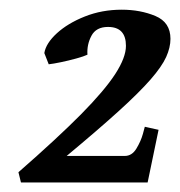

<svg xmlns="http://www.w3.org/2000/svg" viewBox="-20 -679 377 402"><path d="M336.9 -597.7Q336.9 -579.6 327.9 -559.6Q318.8 -539.6 295.2 -512.5Q271.5 -485.4 229 -446.8Q186.5 -408.2 119.6 -352.5H241.2Q256.3 -352.5 265.6 -367.9Q274.9 -383.3 279.1 -398.4Q283.2 -413.6 283.2 -413.6L312 -407.2L289.1 -296.9H23.9L18.6 -318.4Q99.6 -389.2 149.2 -439.2Q198.7 -489.3 221.2 -523.9Q243.7 -558.6 243.7 -583Q243.7 -622.6 206.1 -622.6Q181.2 -622.6 171.4 -604Q161.6 -585.4 163.1 -564.5Q155.8 -561 139.9 -556.6Q124 -552.2 107.7 -548.8Q91.3 -545.4 82 -544.4L72.8 -567.9Q76.2 -588.4 99.1 -609.4Q122.1 -630.4 157.7 -644.5Q193.4 -658.7 234.9 -658.7Q273.9 -658.7 305.4 -645.5Q336.9 -632.3 336.9 -597.7Z"/></svg>

Font: Gentium Book Plus
Style: Bold Italic
Weight: 700
Italic angle: -8°
Designer: Victor Gaultney, Annie Olsen, Iska Routamaa, Becca Hirsbrunner
Foundry: SIL International
Version: Version 6.101